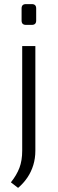

<svg xmlns="http://www.w3.org/2000/svg" viewBox="-20 -709 281 934"><path d="M152 -485V24Q152 61 142 94Q132 127 113 155Q94 183 68 205L33 178Q61 143 74.5 107.5Q88 72 88 24V-485ZM135 -689Q156 -689 156 -668V-609Q156 -588 135 -588H106Q85 -588 85 -609V-668Q85 -689 106 -689Z"/></svg>

Font: Exo 2 Light
Style: Regular
Weight: 300
Designer: Natanael Gama
Foundry: Natanael Gama
Version: Version 2.010